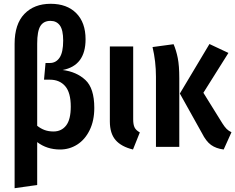

<svg xmlns="http://www.w3.org/2000/svg" viewBox="-20 -774 1240 1012"><path d="M477 -205Q477 -138 452.5 -88Q428 -38 387 -12Q346 14 297 14Q227 14 176 -25V201L57 218V-543Q57 -647 108.5 -700.5Q160 -754 247 -754Q333 -754 382 -704.5Q431 -655 431 -567Q431 -428 310 -405Q383 -396 430 -352.5Q477 -309 477 -205ZM353 -212Q353 -286 323.5 -320Q294 -354 243 -354H212L220 -442H243Q275 -442 294 -470Q313 -498 313 -560Q313 -616 295.5 -640Q278 -664 246 -664Q210 -664 193 -637Q176 -610 176 -544V-111Q195 -96 215.5 -88.5Q236 -81 262 -81Q304 -81 328.5 -112.5Q353 -144 353 -212Z M682 -145Q682 -117 689.5 -102Q697 -87 717 -76L681 14Q619 -1 589 -36Q559 -71 559 -134V-529H682Z M1052 -285 1152 -124Q1164 -105 1174.5 -94.5Q1185 -84 1200 -77L1159 14Q1119 9 1092.5 -10Q1066 -29 1044 -73L928 -281L1084 -542L1184 -495ZM925 -362V0H802V-370Q802 -450 784 -526L895 -541Q909 -508 917 -468Q925 -428 925 -362Z"/></svg>

Font: Fira Sans Compressed Medium
Style: Regular
Weight: 500
Width: 1
Designer: bBox Type GmbH & Carrois Corporate GbR & Edenspiekermann AG
Foundry: bBox Type GmbH & Carrois Corporate GbR & Edenspiekermann AG
Version: Version 4.301